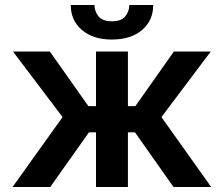

<svg xmlns="http://www.w3.org/2000/svg" viewBox="-20 -753 901 773"><path d="M231.9 -281.6 32.3 -545.5H180.8L335.9 -325.6H366.5V-545.5H495V-325.6H524.9L680 -545.5H828.5L630 -281.6L830.3 0H678.6L523.4 -220.2H495V0H366.5V-220.2H338.1L182.2 0H30.5ZM264.9 -733H360.4Q360.4 -707.4 376.4 -687.5Q392.4 -667.3 430.4 -667.3Q468.8 -667.3 484.4 -687.1Q500.4 -707.4 500.7 -733H596.9Q596.9 -670.8 552.2 -632.5Q507.1 -593.8 430.4 -593.8Q391.7 -593.8 362 -603.5Q332.4 -613.3 309.7 -632.5Q264.6 -670.8 264.9 -733Z"/></svg>

Font: Inter P Semi Bold
Style: Regular
Weight: 600
Designer: Rasmus Andersson
Foundry: rsms
Version: Version 3.018;git-588b23468